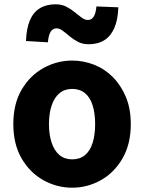

<svg xmlns="http://www.w3.org/2000/svg" viewBox="-20 -860 671 894"><path d="M316 14Q245 14 182 -21Q119 -56 80.5 -122.5Q42 -189 42 -282Q42 -376 80.5 -442Q119 -508 182 -543Q245 -578 316 -578Q369 -578 418.5 -558.5Q468 -539 506 -500.5Q544 -462 566.5 -407.5Q589 -353 589 -282Q589 -189 550.5 -122.5Q512 -56 449.5 -21Q387 14 316 14ZM316 -118Q352 -118 376 -138Q400 -158 411.5 -195.5Q423 -233 423 -282Q423 -332 411.5 -369Q400 -406 376 -426Q352 -446 316 -446Q281 -446 257 -426Q233 -406 220.5 -369Q208 -332 208 -282Q208 -233 220.5 -195.5Q233 -158 257 -138Q281 -118 316 -118ZM392 -654Q365 -654 343.5 -665Q322 -676 305 -690.5Q288 -705 272.5 -716.5Q257 -728 243 -728Q226 -728 216 -712.5Q206 -697 203 -663L101 -669Q103 -727 119 -765Q135 -803 165.5 -821.5Q196 -840 239 -840Q267 -840 288.5 -829Q310 -818 327.5 -803.5Q345 -789 360 -778Q375 -767 389 -767Q406 -767 416 -782Q426 -797 429 -830L531 -826Q529 -768 512.5 -730Q496 -692 466 -673Q436 -654 392 -654Z"/></svg>

Font: Noto Sans KR Thin ExtraBold
Style: Regular
Weight: 800
Version: Version 2.004-H2;hotconv 1.0.118;makeotfexe 2.5.65603